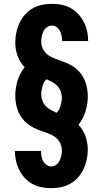

<svg xmlns="http://www.w3.org/2000/svg" viewBox="-20 -843 540 1006"><path d="M248 143Q223 143 197.5 138Q172 133 149.5 120.5Q127 108 109.5 89Q92 70 80.5 47Q69 24 63.5 -1Q58 -26 58 -52H195Q195 -38 197.5 -24.5Q200 -11 206 1Q212 13 223.5 21Q235 29 248 29Q262 29 274 20.5Q286 12 292 -0.5Q298 -13 301 -27Q304 -41 304 -55Q304 -76 294.5 -94.5Q285 -113 268.5 -125Q252 -137 232.5 -144Q213 -151 193.5 -158Q174 -165 156 -174Q138 -183 122 -196Q106 -209 94 -226Q82 -243 74.5 -262Q67 -281 63.5 -301Q60 -321 60 -342Q60 -362 63 -381.5Q66 -401 72 -420.5Q78 -440 87.5 -458Q97 -476 109 -491Q84 -517 72 -551Q60 -585 60 -621Q60 -647 65.5 -673Q71 -699 82 -722.5Q93 -746 110.5 -766Q128 -786 151 -799Q174 -812 200 -817.5Q226 -823 252 -823Q277 -823 302.5 -818Q328 -813 350.5 -800.5Q373 -788 390.5 -769Q408 -750 419.5 -727Q431 -704 436.5 -679Q442 -654 442 -628H305Q305 -642 302.5 -655.5Q300 -669 294 -681Q288 -693 276.5 -701Q265 -709 252 -709Q238 -709 226 -700.5Q214 -692 208 -679.5Q202 -667 199 -653Q196 -639 196 -625Q196 -604 205.5 -585.5Q215 -567 231.5 -555Q248 -543 267.5 -536Q287 -529 306.5 -522Q326 -515 344 -506Q362 -497 378 -484Q394 -471 406 -454Q418 -437 425.5 -418Q433 -399 436.5 -379Q440 -359 440 -338Q440 -318 437 -298.5Q434 -279 428 -259.5Q422 -240 412.5 -222Q403 -204 391 -189Q416 -163 428 -129Q440 -95 440 -59Q440 -33 434.5 -7Q429 19 418 42.5Q407 66 389.5 86Q372 106 349 119Q326 132 300 137.5Q274 143 248 143ZM276 -252Q284 -259 289.5 -269Q295 -279 297.5 -289.5Q300 -300 302 -310.5Q304 -321 304 -332Q304 -348 298 -364Q292 -380 280.5 -392.5Q269 -405 254 -413Q239 -421 224 -428Q216 -421 210.5 -411Q205 -401 202.5 -390.5Q200 -380 198 -369.5Q196 -359 196 -348Q196 -332 202 -316Q208 -300 219.5 -287.5Q231 -275 246 -267Q261 -259 276 -252Z"/></svg>

Font: Iosevka Curly Slab Heavy
Style: Regular
Weight: 900
Monospace: yes
Designer: Belleve Invis
Foundry: Belleve Invis
Version: Version 22.1.2; ttfautohint (v1.8.4)